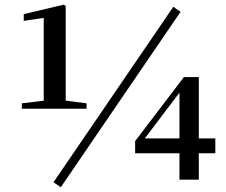

<svg xmlns="http://www.w3.org/2000/svg" viewBox="-20 -771 972 824"><path d="M73.7 -304.4V-327.6L173.4 -339.6H259L351.5 -327.6V-304.4ZM167.7 -304.4V-694.2L82 -681.5V-710.4L253.8 -751L262 -745V-304.4ZM750.2 0V-137.1V-157.4V-381.8H740.5L782 -415.2L684.8 -287.3L588.1 -159.1L594.3 -191.6V-176.9H904.1V-113.3H559.9V-165.3L769.3 -440.2H833.2V0ZM240.9 32.6 209.6 11.2 723.7 -741.7 755 -720.3Z"/></svg>

Font: Noto Serif TC
Style: Regular
Weight: 200
Designer: Ryoko NISHIZUKA 西塚涼子 (kana & ideographs); Frank Grießhammer (Latin, Greek & Cyrillic); Wenlong ZHANG 张文龙 (bopomofo); San
Foundry: Adobe
Version: Version 2.001;hotconv 1.1.0;makeotfexe 2.6.0